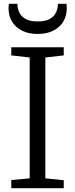

<svg xmlns="http://www.w3.org/2000/svg" viewBox="-20 -992 396 1012"><path d="M136.5 -52V-689L39.5 -700V-743H316V-700L219 -689V-52L316 -42V0H39.5V-43ZM178.5 -813Q131 -813 96.5 -830.2Q62 -847.5 43.5 -878Q25 -908.5 25 -949Q25 -954.5 25.5 -960.2Q26 -966 27 -972H72Q72 -969 72.2 -964.8Q72.5 -960.5 73 -955Q75.5 -937 85.8 -919.5Q96 -902 118 -890.5Q140 -879 178.5 -879Q217 -879 239.2 -890.5Q261.5 -902 271.5 -919.5Q281.5 -937 284 -955Q285 -960.5 285 -964.8Q285 -969 285 -972H330Q331 -966 331.5 -960.2Q332 -954.5 332 -949Q332 -908.5 313.5 -878Q295 -847.5 260.5 -830.2Q226 -813 178.5 -813Z"/></svg>

Font: Merriweather 7pt Light
Style: Regular
Weight: 300
Designer: Eben Sorkin
Foundry: Eben Sorkin
Version: Version 2.200;gftools[0.9.31]